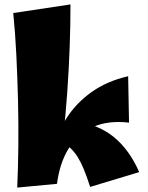

<svg xmlns="http://www.w3.org/2000/svg" viewBox="-20 -836 670 869"><path d="M388 10Q372 -40 358.5 -72Q345 -104 331.5 -125.5Q318 -147 300.5 -164Q283 -181 259 -200L320 -286Q424 -274 495 -216Q566 -158 610 -57ZM238 -4 218 -147Q236 -230 280 -299.5Q324 -369 394 -419Q464 -469 560 -491L564 -281Q468 -292 399.5 -260.5Q331 -229 290.5 -163.5Q250 -98 238 -4ZM238 -4 58 13Q62 -76 63 -176.5Q64 -277 61.5 -381Q59 -485 54 -586Q49 -687 40 -777L299 -816Q299 -628 284.5 -420Q270 -212 238 -4Z"/></svg>

Font: Marhey Light
Style: Regular
Weight: 300
Designer: Nur Syamsi & Bustanul Arifin
Foundry: Namelatype
Version: Version 1.000